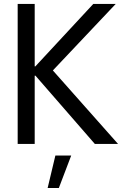

<svg xmlns="http://www.w3.org/2000/svg" viewBox="-20 -727 639 970"><path d="M69.3 -707H155.3V0H69.3ZM139.6 -367.2 167 -344.7H139.6V-391.6H167L139.6 -371.1L451.2 -707H564.5L247.1 -371.1L576.2 0H459ZM277.3 222.7H220.7L259.8 58.6H339.8Z"/></svg>

Font: Wanted Sans Variable
Style: Regular
Weight: 400
Designer: Original Design by Kil Hyung-jin and Kang Hanbin, Wanted Lab, Inc; Hangeul from Source Han Sans by Jang Soo-young and Ka
Foundry: Wanted Lab, Inc.
Version: Version 1.003;Glyphs 3.2 (3227)